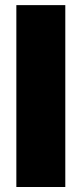

<svg xmlns="http://www.w3.org/2000/svg" viewBox="-20 -748 327 768"><path d="M241.2 -727.5V0H45.4V-727.5Z"/></svg>

Font: Inter 24pt Black
Style: Regular
Weight: 900
Designer: Rasmus Andersson
Foundry: rsms
Version: Version 4.001;git-66647c0bb